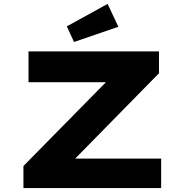

<svg xmlns="http://www.w3.org/2000/svg" viewBox="-20 -963 948 983"><path d="M100 0V-113L592 -613L675 -542H126V-700H794V-588L302 -87L220 -151H805V0ZM359 -748 322 -828 531 -943 586 -826Z"/></svg>

Font: Lexend Zetta
Style: Bold
Weight: 700
Designer: Bonnie Shaver-Troup, Thomas Jockin
Foundry: Lexend
Version: Version 1.007